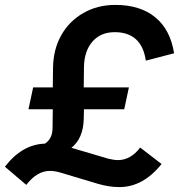

<svg xmlns="http://www.w3.org/2000/svg" viewBox="-62 -731 729 782"><path d="M424 31Q383 31 338 18L181 -29Q159 -35 141 -35Q89 -35 45 22L-42 -52Q28 -143 121 -146Q152 -166 152 -210L153 -286H54L73 -375H153L154 -455Q155 -530 187.5 -587.5Q220 -645 277.5 -678Q335 -711 408 -711Q509 -711 570.5 -660.5Q632 -610 647 -514L532 -484Q515 -600 405 -600Q348 -600 314.5 -561.5Q281 -523 280 -458L279 -375H463L444 -286H280L279 -245Q277 -168 229 -129L378 -85Q401 -79 419 -79Q470 -79 509 -130L596 -63Q521 31 424 31Z"/></svg>

Font: Red Hat Display
Style: Bold Italic
Weight: 700
Italic angle: -12°
Designer: Pentagram, MCKL
Foundry: Pentagram, MCKL
Version: Version 1.023; ttfautohint (v1.8.3)